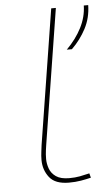

<svg xmlns="http://www.w3.org/2000/svg" viewBox="-54 -776 464 822"><g transform="rotate(-5 178.5 -365.0)"><path d="M198 -740H218L126 -161Q125 -154 122.5 -137Q120 -120 120 -99Q120 -79 127.5 -58Q135 -37 155 -23Q175 -9 212 -9Q237 -9 258 -13Q279 -17 299 -22L304 -3Q284 2 260.5 6Q237 10 209 10Q150 10 125 -22Q100 -54 100 -97Q100 -115 102.5 -133Q105 -151 106 -161ZM249 -558Q290 -599 313.5 -645Q337 -691 338 -740H357Q356 -685 332 -639.5Q308 -594 271 -558Z"/></g></svg>

Font: Georama Extra Expanded Thin
Style: Italic
Weight: 100
Width: 8
Italic angle: -9°
Designer: Jean-Baptiste Levee
Foundry: Production Type
Version: Version 1.000